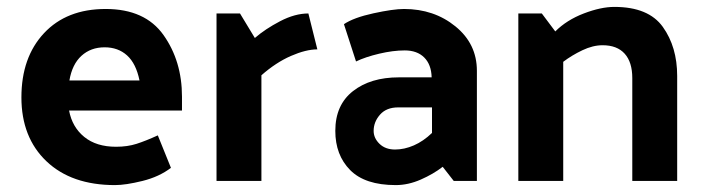

<svg xmlns="http://www.w3.org/2000/svg" viewBox="-20 -524 2039 556"><path d="M313 12Q187 12 114.5 -57Q42 -126 42 -242Q42 -358 107.5 -428Q173 -498 286 -498Q400 -498 453.5 -422.5Q507 -347 507 -244V-204H180Q189 -156 224 -127.5Q259 -99 316 -99Q349 -99 375.5 -107.5Q402 -116 437 -132L475 -38Q441 -12 392.5 0Q344 12 313 12ZM384 -291Q374 -340 348 -363.5Q322 -387 283 -387Q243 -387 216 -362.5Q189 -338 181 -291Z M873 -485 899 -381Q866 -381 822.5 -362Q779 -343 737 -306V0H607V-485H675L718 -414Q748 -440 791 -462.5Q834 -485 873 -485Z M1062 -145Q1062 -124 1079 -107.5Q1096 -91 1124 -91Q1151 -91 1178.5 -103Q1206 -115 1231 -139V-213H1133Q1099 -213 1080.5 -192Q1062 -171 1062 -145ZM1126 12Q1037 12 994 -31.5Q951 -75 951 -145Q951 -220 1002 -260Q1053 -300 1135 -300H1230Q1229 -337 1208.5 -357.5Q1188 -378 1152 -378Q1118 -378 1078 -368.5Q1038 -359 1011 -346L976 -454Q1004 -473 1061.5 -485.5Q1119 -498 1150 -498Q1237 -498 1299 -447.5Q1361 -397 1361 -319V0H1294L1262 -41Q1235 -20 1198.5 -4Q1162 12 1126 12Z M1588 -433Q1621 -466 1670.5 -485Q1720 -504 1759 -504Q1858 -504 1899.5 -446Q1941 -388 1941 -304V0H1811V-298Q1811 -344 1789 -368.5Q1767 -393 1725 -393Q1697 -393 1666.5 -378.5Q1636 -364 1611 -345V0H1481V-485H1549Z"/></svg>

Font: Palanquin
Style: Bold
Weight: 700
Designer: Pria Ravichandran
Version: Version 1.0.4